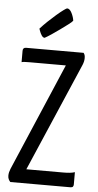

<svg xmlns="http://www.w3.org/2000/svg" viewBox="-61 -959 507 995"><g transform="rotate(5 192.5 -461.0)"><path d="M32 0Q27 -5 23 -13Q19 -21 19 -32Q19 -41 21 -49.5Q23 -58 27 -68L266 -627H80Q67 -627 55 -626.5Q43 -626 36 -624V-683Q36 -700 53 -700H352Q356 -695 358 -689Q360 -683 360 -673Q360 -656 352 -637L109 -73H302Q319 -73 334 -74.5Q349 -76 361 -80V-16Q361 -9 357.5 -4.5Q354 0 344 0ZM144 -760Q135 -760 128 -771Q121 -782 117 -793.5Q113 -805 113 -805Q130 -824 151.5 -844.5Q173 -865 194 -883Q215 -901 229.5 -911.5Q244 -922 247 -922Q261 -922 271.5 -900.5Q282 -879 284 -861Q279 -854 261 -840.5Q243 -827 221 -811Q199 -795 178 -781Q157 -767 144 -760Z"/></g></svg>

Font: Yanone Kaffeesatz ExtraLight
Style: Regular
Weight: 400
Version: Version 2.003